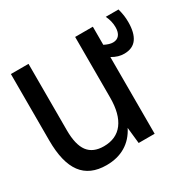

<svg xmlns="http://www.w3.org/2000/svg" viewBox="-129 -695 860 848"><g transform="rotate(-30 301.0 -270.5)"><path d="M573.2 -555.2Q578.6 -534.7 580.8 -519Q583 -503.4 583 -485.4Q583 -430.7 562.3 -401.9Q541.5 -373 498 -373Q482.9 -373 468.5 -377.2Q454.1 -381.3 437 -391.1V0H355.5L346.7 -82Q322.8 -34.7 281.7 -10.3Q240.7 14.2 184.6 14.2Q100.6 14.2 59.8 -40.5Q19 -95.2 19 -207V-545.9H108.9V-207Q108.9 -133.3 135 -98.6Q161.1 -64 215.8 -64Q279.8 -64 313.2 -108.4Q346.7 -152.8 346.7 -236.8V-545.9H437V-453.6Q461.9 -440.9 480 -440.9Q500.5 -440.9 511.7 -454.6Q522.9 -468.3 522.9 -494.6Q522.9 -524.9 508.3 -555.2H573.2Z"/></g></svg>

Font: Hack
Style: Regular
Weight: 400
Monospace: yes
Designer: Christopher Simpkins
Foundry: Christopher Simpkins
Version: Version 2.019; ttfautohint (v1.4.1) -l 4 -r 80 -G 350 -x 0 -